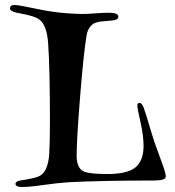

<svg xmlns="http://www.w3.org/2000/svg" viewBox="-20 -774 700 769"><path d="M39 -754Q59 -753 124.5 -739Q190 -725 247 -721Q288 -718 311 -718Q330 -718 362 -720.5Q394 -723 417 -723Q454 -723 454 -707Q454 -694 429 -692Q423 -691 407.5 -690Q392 -689 385 -688Q370 -686 360 -682Q350 -678 340.5 -666Q331 -654 327 -634Q315 -563 301 -389Q287 -215 287 -150Q287 -96 321 -85Q347 -77 410 -77Q491 -77 523 -104Q555 -131 555 -190Q555 -229 542.5 -285.5Q530 -342 530 -349Q530 -362 538 -362Q548 -362 555 -344Q563 -322 576 -278Q589 -234 600 -201Q608 -178 621 -143Q634 -108 639 -92Q644 -76 644 -67Q644 -51 597 -51Q384 -51 253 -44Q209 -41 153.5 -33Q98 -25 68 -25Q42 -25 42 -38Q42 -47 61 -51Q114 -59 134 -67Q171 -82 177 -154Q180 -201 180 -285Q180 -496 173 -598Q168 -675 136 -697Q118 -710 62 -720Q20 -727 20 -740Q20 -754 39 -754Z"/></svg>

Font: Henny Penny
Style: Regular
Weight: 400
Designer: Olga Umpeleva
Foundry: Brownfox
Version: Version 1.001